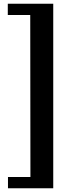

<svg xmlns="http://www.w3.org/2000/svg" viewBox="-20 -830 361 1035"><path d="M23 124H144L143 -749H22V-810H267V185H23Z"/></svg>

Font: Oswald SemiBold
Style: Regular
Weight: 400
Version: Version